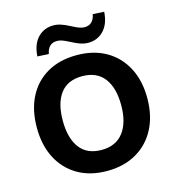

<svg xmlns="http://www.w3.org/2000/svg" viewBox="-133 -1042 1061 1165"><g transform="rotate(-15 397.5 -460.0)"><path d="M51 -353Q51 -463 92.5 -544.5Q134 -626 212 -671Q290 -716 397 -716Q504 -716 582 -671Q660 -626 702.5 -544.5Q745 -463 745 -354Q745 -244 702.5 -162Q660 -80 581.5 -34.5Q503 11 397 11Q290 11 212.5 -34.5Q135 -80 93 -161.5Q51 -243 51 -353ZM214 -353Q214 -244 259.5 -182.5Q305 -121 397 -121Q487 -121 534 -182.5Q581 -244 581 -353Q581 -463 534.5 -523.5Q488 -584 397 -584Q305 -584 259.5 -523.5Q214 -463 214 -353ZM237 -766 166 -770Q171 -846 210 -886.5Q249 -927 308 -927Q331 -927 355.5 -919Q380 -911 412 -894Q440 -879 457.5 -873Q475 -867 489 -867Q545 -867 557 -931L628 -927Q623 -851 584 -810.5Q545 -770 487 -770Q462 -770 437.5 -778.5Q413 -787 379 -805Q352 -819 336 -824.5Q320 -830 305 -830Q249 -830 237 -766Z"/></g></svg>

Font: Mulish ExtraBold
Style: Regular
Weight: 800
Designer: Vernon Adams
Foundry: Vernon Adams
Version: Version 3.603; ttfautohint (v1.8.3)